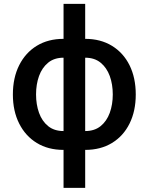

<svg xmlns="http://www.w3.org/2000/svg" viewBox="-20 -750 755 975"><path d="M302.7 11.2Q224.6 11.2 167 -23.9Q109.4 -59.1 77.4 -122.6Q45.4 -186 45.4 -270Q45.4 -355 77.4 -418.7Q109.4 -482.4 167 -517.6Q224.6 -552.7 302.7 -552.7H412.6Q490.7 -552.7 548.6 -517.3Q606.4 -481.9 637.9 -418.5Q669.4 -355 669.4 -270Q669.4 -186 637.9 -122.6Q606.4 -59.1 548.6 -23.9Q490.7 11.2 412.6 11.2ZM302.7 -84.5H412.6Q460 -84.5 491 -109.6Q522 -134.8 537.4 -177Q552.7 -219.2 552.7 -270.5Q552.7 -321.8 537.4 -364Q522 -406.2 491 -431.6Q460 -457 412.6 -457H302.7Q255.4 -457 224.4 -431.6Q193.4 -406.2 178.2 -364Q163.1 -321.8 163.1 -270.5Q163.1 -219.2 178.2 -177Q193.4 -134.8 224.4 -109.6Q255.4 -84.5 302.7 -84.5ZM302.7 204.1V-730.5H412.6V204.1Z"/></svg>

Font: Inter
Style: 540
Weight: 540
Designer: Rasmus Andersson
Foundry: rsms
Version: Version 4.001;git-66647c0bb